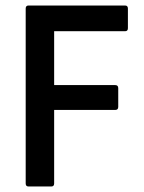

<svg xmlns="http://www.w3.org/2000/svg" viewBox="-20 -675 521 695"><path d="M83 0Q73 0 73 -11V-644Q73 -655 83 -655H433Q443 -655 443 -644V-573Q443 -562 433 -562H176V-367H397Q408 -367 408 -356V-288Q408 -277 397 -277H176V-11Q176 0 166 0Z"/></svg>

Font: Sofia Sans Extra Cond
Style: Bold
Weight: 700
Width: 1
Designer: Botio Nikoltchev, Ani Petrova
Foundry: lettersoup
Version: Version 4.100; ttfautohint (v1.8.3)